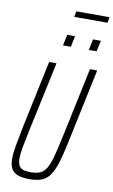

<svg xmlns="http://www.w3.org/2000/svg" viewBox="-108 -1062 665 1125"><g transform="rotate(10 224.5 -500.0)"><path d="M152 8Q109 8 82.5 -1.5Q56 -11 43.5 -33Q31 -55 31 -92Q31 -127 40 -176Q49 -225 63 -295L146 -688H190L99 -263Q87 -207 80 -167.5Q73 -128 73 -101Q73 -75 81 -60Q89 -45 106 -39Q123 -33 151 -33Q186 -33 208 -43Q230 -53 245 -78.5Q260 -104 272 -148.5Q284 -193 299 -263L389 -688H432L349 -295Q334 -222 321.5 -170.5Q309 -119 294.5 -84Q280 -49 261.5 -29Q243 -9 216.5 -0.5Q190 8 152 8ZM363 -798 376 -863H423L409 -798ZM209 -798 223 -863H269L256 -798ZM245 -974 252 -1008H449L443 -974Z"/></g></svg>

Font: Saira ExtraCondensed ExtraLight
Style: Italic
Weight: 250
Width: 2
Italic angle: -12°
Designer: Hector Gatti with collaboration of the Omnibus-Type team
Foundry: Omnibus-Type
Version: Version 1.101